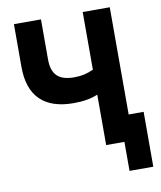

<svg xmlns="http://www.w3.org/2000/svg" viewBox="-102 -881 954 1137"><g transform="rotate(-10 375.0 -312.5)"><path d="M583.7 0H586.9V-155.3H726.6V174.6H583.7ZM222.9 -800V-559Q222.9 -490.8 255.5 -459.3Q288.1 -427.9 357.4 -427.9Q390.2 -427.9 417 -433.8Q443.7 -439.6 473.9 -453.3V-800H636.6V0H473.9V-303.3Q443.4 -290.2 407.6 -284Q371.9 -277.9 327.4 -277.9Q195.5 -277.9 127.9 -344.5Q60.3 -411.1 60.3 -542.4V-800Z"/></g></svg>

Font: Martian Mono VF sWd Rg
Style: Regular
Weight: 400
Width: 6
Monospace: yes
Designer: Roman Shamin
Foundry: Evil Martians
Version: Version 1.100